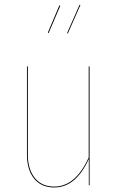

<svg xmlns="http://www.w3.org/2000/svg" viewBox="-20 -806 511 835"><path d="M326.2 -785.6 329.6 -783.7 274.9 -660.2 271.5 -661.6ZM238.3 -782.7 242.2 -780.8 191.4 -662.1 188 -664.1ZM369.6 -517.1V0H366.2V-114.7Q310.1 9.3 215.8 9.3Q159.7 9.3 128.4 -29.1Q97.2 -67.4 97.2 -134.3V-517.1H101.1V-134.3Q101.1 -69.8 131.3 -32.2Q161.6 5.4 215.8 5.4Q308.6 5.4 365.7 -121.1V-517.1Z"/></svg>

Font: Fira Sans Compressed Four
Style: Regular
Weight: 100
Width: 1
Designer: Carrois Corporate & Edenspiekermann AG
Foundry: Carrois Corporate GbR & Edenspiekermann AG
Version: Version 4.203;PS 004.203;hotconv 1.0.88;makeotf.lib2.5.64775